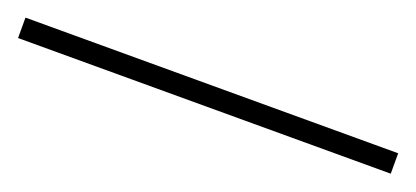

<svg xmlns="http://www.w3.org/2000/svg" viewBox="-14 -33 594 274"><g transform="rotate(20 283.0 103.5)"><path d="M0 119V88H566V119Z"/></g></svg>

Font: M PLUS 1 Thin ExtraLight
Style: Regular
Weight: 250
Version: Version 1.001